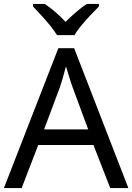

<svg xmlns="http://www.w3.org/2000/svg" viewBox="-20 -964 679 984"><path d="M545 0 459 -221H176L91 0H0L279 -717H360L638 0ZM432 -301 352 -517Q349 -525 342 -546Q335 -567 328.5 -589.5Q322 -612 318 -624Q310 -593 301.5 -563.5Q293 -534 287 -517L206 -301ZM272 -784Q259 -806 237 -833Q215 -860 191 -886Q167 -912 149 -931V-944H209Q235 -927 263 -903Q291 -879 316 -852Q343 -879 371 -903Q399 -927 425 -944H487V-931Q468 -912 443.5 -886Q419 -860 396.5 -833Q374 -806 362 -784Z"/></svg>

Font: Noto Sans
Style: Regular
Weight: 400
Designer: Monotype Design Team
Foundry: Monotype Imaging Inc.
Version: Version 1.902